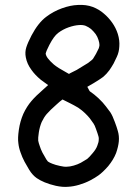

<svg xmlns="http://www.w3.org/2000/svg" viewBox="-20 -704 554 774"><path d="M258 -406 244 -414C224 -424.7 208.3 -434.7 197 -444C186.3 -453.3 178 -462 172 -470C168 -475.3 165.3 -481 164 -487C165.3 -494.3 170.3 -506.3 179 -523C191 -546.3 202.7 -562.3 214 -571C227.3 -581 241.7 -588.7 257 -594C272.3 -599.3 286.3 -602.3 299 -603C309 -603.7 317.7 -602.7 325 -600C333 -596.7 340.3 -592.3 347 -587C353.7 -581 360 -574 366 -566C370.7 -559.3 374.3 -551.7 377 -543C379.7 -535 381 -528 381 -522C380.3 -516.7 379.3 -512.3 378 -509L367 -487C363 -479.7 359 -473 355 -467C352.3 -463.7 349 -460.7 345 -458C340.3 -453.3 332 -447.7 320 -441C306.7 -433 296.3 -426.7 289 -422C281.7 -418 273.7 -414 265 -410C263 -408.7 260.7 -407.3 258 -406ZM232 -303 236 -301C242 -298.3 250.7 -294 262 -288C272.7 -282.7 283.7 -276.7 295 -270C305 -263.3 314.2 -256 322.5 -248C330.8 -240 337.3 -233 342 -227C348 -219 353 -212 357 -206C360.3 -201.3 363.7 -194 367 -184C371.7 -171.3 375 -161.3 377 -154C378.3 -150 378.7 -145.3 378 -140C378 -134 376 -126 372 -116C368.7 -106.7 362.3 -96.7 353 -86C343.7 -74.7 336.3 -67 331 -63C323.7 -58.3 315.3 -53.3 306 -48C297.3 -43.3 287.7 -39.5 277 -36.5C266.3 -33.5 257.3 -32 250 -32C242.7 -31.3 233.3 -32.3 222 -35C209.3 -37.7 199 -40.7 191 -44C183.7 -46.7 177.7 -49.7 173 -53C171.7 -54.3 169.7 -57 167 -61C161.7 -69.7 156.3 -79 151 -89C146.3 -98.3 142.7 -107.3 140 -116C137.3 -123.3 135.3 -130.3 134 -137C133.3 -143.7 134.2 -154.7 136.5 -170C138.8 -185.3 142.7 -199.3 148 -212C154 -224.7 160.7 -235.3 168 -244C177.3 -254.7 190.3 -267.3 207 -282C216.3 -290.7 224.7 -297.7 232 -303ZM174 -361 154 -343C134 -325.7 118.3 -310.3 107 -297C94.3 -282.3 83.3 -265 74 -245C65.3 -225 59.3 -203.7 56 -181C52.7 -158.3 52 -140.3 54 -127C55.3 -114.3 58.3 -101.7 63 -89C67 -77 72.3 -64.7 79 -52C85.7 -40 92 -29 98 -19C106.7 -5 116.7 6 128 14C136.7 20 147.3 25.7 160 31C172.7 36.3 187.7 41 205 45C223.7 49 240 50.3 254 49C268 48.3 283 45.7 299 41C315 36.3 330 30.3 344 23C356.7 16.3 367.7 9.7 377 3C388.3 -5 401.3 -17.3 416 -34C430.7 -52 441.3 -69.7 448 -87C454 -104.3 457.7 -120 459 -134C460.3 -148.7 459 -162.7 455 -176C452.3 -186 448.3 -198 443 -212C437 -228.7 431 -241.7 425 -251C420.3 -257.7 414.3 -265.7 407 -275C399 -285.7 389 -296.7 377 -308C366.3 -318 354.7 -327.3 342 -336L340 -339C337.3 -343.7 334.7 -348.7 332 -354C339.3 -358 349 -363.7 361 -371C376.3 -380.3 388 -388 396 -394C405.3 -402 413.7 -411 421 -421C427 -429.7 432.7 -438.7 438 -448C442.7 -457.3 447 -466.3 451 -475C457 -487.7 460.3 -501.7 461 -517C462.3 -533 460.3 -549.7 455 -567C449.7 -583.7 442 -599 432 -613C422 -627 411 -639 399 -649C386.3 -660.3 371.3 -669.3 354 -676C336 -682.7 316 -685.3 294 -684C274 -683.3 252.5 -678.8 229.5 -670.5C206.5 -662.2 185.3 -650.7 166 -636C144.7 -620 125 -595 107 -561C97 -541.7 90 -525.7 86 -513C82 -500.3 81.3 -487 84 -473C87.3 -455 95 -438 107 -422C116.3 -408.7 129 -395.3 145 -382C153.7 -375.3 163.3 -368.3 174 -361Z"/></svg>

Font: Ruji's Handwriting Font v.2.0
Style: Medium
Weight: 500
Version: Version 2.0